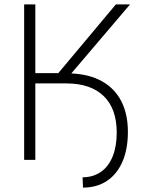

<svg xmlns="http://www.w3.org/2000/svg" viewBox="-20 -727 668 873"><path d="M140.6 0H89.8V-707H140.6V-394.5H245.1L506.8 -707H571.3L304.2 -393.1Q386.2 -389.6 443.8 -357.4Q501.5 -325.2 531.5 -266.8Q561.5 -208.5 561.5 -127Q561.5 -49.3 536.9 7.8Q512.2 64.9 466.3 95.5Q420.4 126 357.4 126L355.5 79.1Q403.3 79.1 438.5 54.7Q473.6 30.3 492.2 -15.6Q510.7 -61.5 510.7 -124Q510.7 -232.9 451.4 -290.3Q392.1 -347.7 281.2 -347.7H140.6Z"/></svg>

Font: Pretendard JP ExtraLight
Style: Regular
Weight: 200
Designer: Base glyphs from Inter by Rasmus Andersson; Hangeul glyphs from Noto Sans CJK(Source Han Sans) by Jang Soo-young and Kan
Foundry: Kil Hyung-jin
Version: Version 1.309